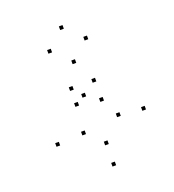

<svg xmlns="http://www.w3.org/2000/svg" viewBox="-139 -666 899 992"><g transform="rotate(-20 310.0 -170.5)"><path d="M305.6 -169.6V-189.6H285.6V-169.6ZM92.6 22.9V2.9H72.6V22.9ZM329.5 217.8V197.8H309.5V217.8ZM572.9 -0.2V-20.2H552.9V-0.2ZM439.1 -13.9V-33.9H419.1V-13.9ZM331.2 101.7V81.7H311.2V101.7ZM238.1 13.3V-6.7H218.1V13.3ZM384.6 -117.6V-137.6H364.6V-117.6ZM381.3 -224.2V-244.2H361.3V-224.2ZM257.2 -224.2V-244.2H237.2V-224.2ZM254.9 -137.6V-157.6H234.9V-137.6ZM217.8 -443.4V-463.4H197.8V-443.4ZM316.7 -349.8V-369.8H296.7V-349.8ZM416.8 -443.4V-463.4H396.8V-443.4ZM316.7 -537.5V-557.5H296.7V-537.5Z"/></g></svg>

Font: Monaspace Xenon Dots Var
Style: Regular
Weight: 400
Designer: Riley Cran and the Lettermatic Team
Version: Version 1.100 (Monaspace Xenon Dots)